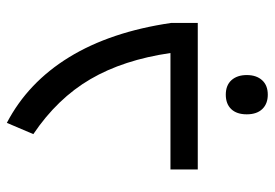

<svg xmlns="http://www.w3.org/2000/svg" viewBox="-138 -448 786 549"><g transform="rotate(-90 254.5 -173.0)"><path d="M44.9 -78.1H377.9Q358.4 -212.4 303.2 -306.9Q248 -401.4 146 -470.2L178.2 -545.9Q293.5 -485.8 366 -367.7Q438.5 -249.5 463.9 -76.2V0H44.9ZM258.8 200.2Q232.9 200.2 217.8 184.6Q202.6 168.9 202.6 140.1Q202.6 111.3 217.5 95.7Q232.4 80.1 258.8 80.1Q285.6 80.1 300.3 96.4Q314.9 112.8 314.9 140.1Q314.9 167.5 300.3 183.8Q285.6 200.2 258.8 200.2Z"/></g></svg>

Font: Noto Sans Kufi Arabic
Style: Regular
Weight: 400
Designer: Monotype Design team
Foundry: Monotype Imaging Inc.
Version: Version 1.02